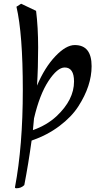

<svg xmlns="http://www.w3.org/2000/svg" viewBox="-20 -732 541 1027"><path d="M60 270Q102 49 102 -251Q102 -551 68 -696L93 -712L173 -674Q184 -586 184 -478Q184 -370 178 -274Q219 -371 276 -431Q333 -491 380 -491Q470 -491 470 -378Q470 -273 399 -163Q363 -107 298 -58Q233 -9 149 20Q132 144 110 258Q93 275 68 275Q60 275 60 270ZM326 -371Q287 -371 239.5 -299Q192 -227 162 -99L156 -36Q230 -62 282 -110Q376 -198 376 -296Q376 -371 326 -371Z"/></svg>

Font: Julee
Style: Regular
Weight: 400
Version: Version 1.001